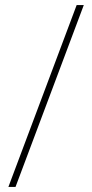

<svg xmlns="http://www.w3.org/2000/svg" viewBox="-20 -734 362 754"><path d="M41 0H13L281 -714H309Z"/></svg>

Font: Noto Sans Cham Thin
Style: Regular
Weight: 250
Version: Version 2.002